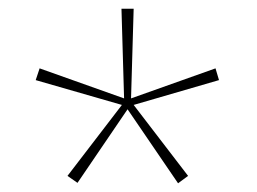

<svg xmlns="http://www.w3.org/2000/svg" viewBox="-20 -778 591 441"><path d="M287 -758 281 -552 475 -621 483 -594 287 -537 412 -374 389 -357 273 -527 158 -358 135 -374 260 -537 62 -594 71 -621 265 -552 259 -758Z"/></svg>

Font: Noto Sans Lao Looped Thin
Style: Regular
Weight: 100
Designer: Mark Frömberg, Ben Mitchell
Foundry: The Fontpad Ltd
Version: Version 1.002; ttfautohint (v1.8.4.7-5d5b)